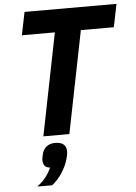

<svg xmlns="http://www.w3.org/2000/svg" viewBox="-63 -745 754 1067"><g transform="rotate(-5 314.0 -211.5)"><path d="M220 42C181 42 154 64 146 104C143 119 142 126 142 131C142 155 151 174 181 176C163 216 140 246 101 275H184C227 243 268 180 280 120C283 105 283 101 283 93C283 60 262 42 220 42ZM602 -570 628 -698H115L89 -570H273L159 0H304L418 -570Z"/></g></svg>

Font: LVC Sans
Style: Bold Italic
Weight: 700
Italic angle: -11.31°
Designer: Mike Abbink, Paul van der Laan, Pieter van Rosmalen
Foundry: Bold Monday
Version: Version 3.0